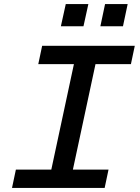

<svg xmlns="http://www.w3.org/2000/svg" viewBox="-20 -923 690 943"><path d="M58 -90H232L343 -608H168L187 -698H642L623 -608H449L338 -90H513L494 0H39ZM496 -903H607L584 -794H473ZM303 -903H414L390 -794H279Z"/></svg>

Font: Azeret Mono
Style: Italic
Weight: 400
Italic angle: -12°
Designer: Martin Vácha
Foundry: Displaay
Version: Version 1.000; Glyphs 3.0.3, build 3074